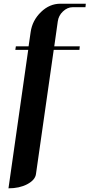

<svg xmlns="http://www.w3.org/2000/svg" viewBox="-20 -712 485 1040"><path d="M25.9 308.1 132.8 -441.9H63L65.9 -460.9H134.8L146 -538.1Q154.8 -601.1 202.1 -647Q248.5 -691.9 307.1 -691.9H444.8L442.9 -672.9H373Q345.2 -672.9 320.8 -649.9Q297.4 -627.9 293 -596.2L273.9 -460.9H412.1L410.2 -441.9H271L174.8 231Q170.4 263.2 127 286.1Q85 308.1 25.9 308.1Z"/></svg>

Font: Hjet
Style: Italic
Weight: 400
Designer: T. Christopher White
Version: Version 1.2